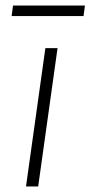

<svg xmlns="http://www.w3.org/2000/svg" viewBox="-20 -674 327 694"><path d="M144 -500H188L118 0H74ZM27 -654H287L282 -616H22Z"/></svg>

Font: Retni Sans Light
Style: Italic
Weight: 300
Italic angle: -8°
Designer: Vitaly Kuzmin
Foundry: ParaType Ltd.
Version: Version 1.00;June 10, 2019;FontCreator 11.5.0.2425 64-bit; t